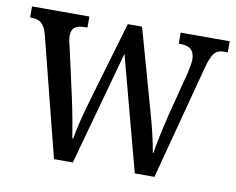

<svg xmlns="http://www.w3.org/2000/svg" viewBox="-64 -619 863 702"><g transform="rotate(10 367.5 -268.0)"><path d="M65 -442 177 0H247L364 -424L477 0H550L660 -417C677 -483 691 -495 723 -495H735V-536H553V-495H559C594 -495 612 -480 612 -446C612 -435 608 -413 604 -396L562 -233C547 -171 536 -118 531 -85H529C524 -119 506 -193 493 -237L410 -533H357L268 -230C254 -184 238 -118 233 -86H230C225 -118 212 -191 201 -239L163 -410C159 -425 155 -442 155 -453C155 -486 173 -495 207 -495H214V-536H1V-495H3C37 -495 54 -484 65 -442Z"/></g></svg>

Font: Noto Serif Ethiopic Cn
Style: Regular
Weight: 400
Width: 3
Designer: Monotype Design Team
Foundry: Monotype Imaging Inc.
Version: Version 2.102